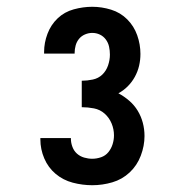

<svg xmlns="http://www.w3.org/2000/svg" viewBox="-20 -863 540 566"><path d="M252 -317Q223 -317 194.5 -324.5Q166 -332 144 -350.5Q122 -369 110.5 -396Q99 -423 99 -452V-456H189V-454Q189 -442 193.5 -430Q198 -418 207 -410Q216 -402 228 -398.5Q240 -395 252 -395Q265 -395 278 -399.5Q291 -404 299.5 -414.5Q308 -425 312 -438Q316 -451 316 -464Q316 -482 309 -499Q302 -516 288.5 -528Q275 -540 257 -543.5Q239 -547 221 -547V-625Q237 -625 253.5 -628.5Q270 -632 281.5 -643Q293 -654 298.5 -670Q304 -686 304 -702Q304 -714 301.5 -725.5Q299 -737 292 -746.5Q285 -756 274.5 -761Q264 -766 252 -766Q241 -766 230.5 -761.5Q220 -757 213 -748.5Q206 -740 203 -729Q200 -718 200 -707V-705H110V-710Q110 -737 120 -763.5Q130 -790 150 -809Q170 -828 197.5 -835.5Q225 -843 252 -843Q280 -843 307.5 -834.5Q335 -826 355 -806Q375 -786 384.5 -759Q394 -732 394 -704Q394 -686 390 -669Q386 -652 377.5 -636.5Q369 -621 356.5 -608.5Q344 -596 329 -588Q346 -579 361 -566Q376 -553 386 -536.5Q396 -520 401 -501Q406 -482 406 -462Q406 -433 395 -404Q384 -375 362 -354.5Q340 -334 311 -325.5Q282 -317 252 -317Z"/></svg>

Font: Iosevka
Style: Bold
Weight: 700
Monospace: yes
Designer: Belleve Invis
Foundry: Belleve Invis
Version: Version 32.5.0; ttfautohint (v1.8.4)